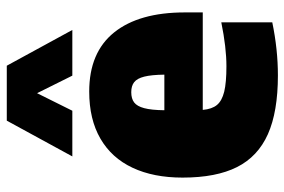

<svg xmlns="http://www.w3.org/2000/svg" viewBox="-160 -688 859 580"><g transform="rotate(-90 270.0 -398.5)"><path d="M522 -216H227.5Q230 -188 242.5 -173Q255 -158 282.5 -151.2Q310 -144.5 359.5 -144.5Q416 -144.5 492 -160V-6Q410 11 331.5 11Q222 11 154.2 -19.2Q86.5 -49.5 54.8 -112.5Q23 -175.5 23 -277Q23 -365 52.8 -428.2Q82.5 -491.5 140.8 -525.2Q199 -559 283 -559Q401 -559 461.5 -483.8Q522 -408.5 522 -270ZM226.5 -332H334Q333.5 -371 328 -392.8Q322.5 -414.5 311.2 -423.2Q300 -432 281 -432Q261.5 -432 250 -423.2Q238.5 -414.5 232.8 -393Q227 -371.5 226.5 -332ZM469 -610H331L278 -716.5L225 -610H87L195 -808H361Z"/></g></svg>

Font: Encode Sans Semi Condensed Black
Style: Regular
Weight: 900
Width: 4
Designer: Multiple Designers
Foundry: Impallari Type
Version: Version 2.000